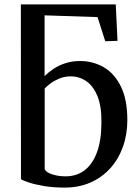

<svg xmlns="http://www.w3.org/2000/svg" viewBox="-20 -839 630 870"><path d="M273.5 11Q220.5 11 178 3.8Q135.5 -3.5 108.8 -12.8Q82 -22 75 -27L74.5 -819H504.5L512.5 -654L457 -652L422 -761.5L182 -769.5V-494Q197.5 -510 221 -526Q244.5 -542 275.2 -552.2Q306 -562.5 343 -562.5Q401 -562.5 449.8 -534.5Q498.5 -506.5 527.8 -447.2Q557 -388 557 -294.5Q557 -230 537.2 -174.5Q517.5 -119 480.2 -77.2Q443 -35.5 390.5 -12.2Q338 11 273.5 11ZM277.5 -40Q327 -40 363 -67.2Q399 -94.5 419 -148Q439 -201.5 439.5 -279.5Q441 -355.5 422 -402.5Q403 -449.5 371 -471.2Q339 -493 300.5 -493Q273.5 -493 250.5 -483.8Q227.5 -474.5 210 -461.8Q192.5 -449 182.5 -438V-72Q189.5 -57.5 217 -48.8Q244.5 -40 277.5 -40Z"/></svg>

Font: Merriweather 36pt Medium
Style: Regular
Weight: 500
Version: Version 2.100